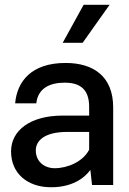

<svg xmlns="http://www.w3.org/2000/svg" viewBox="-20 -770 538 799"><path d="M436 -750H328L241 -592H324ZM253 -508C109 -508 51 -430 43 -340H131C138 -402 186 -426 249 -426C315 -426 351 -397 351 -325V-289H241C104 -289 26 -226 26 -140C26 -48 94 6 183 9C260 12 322 -16 356 -63L363 0H451V-323C451 -451 370 -508 253 -508ZM351 -147C326 -98 262 -70 208 -70C163 -70 129 -99 129 -144C129 -186 167 -220 256 -221H351Z"/></svg>

Font: Oakes Medium
Style: Regular
Weight: 500
Designer: Samuel Oakes
Foundry: Samuel Oakes
Version: Version 1.003;PS 001.003;hotconv 1.0.88;makeotf.lib2.5.64775